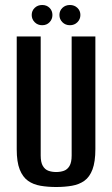

<svg xmlns="http://www.w3.org/2000/svg" viewBox="-20 -737 450 769"><path d="M205 12Q171 12 142 7Q113 2 92 -13Q71 -28 59 -58Q47 -88 47 -139V-591H143V-114Q143 -87 151.5 -72.5Q160 -58 174 -53Q188 -48 205 -48Q222 -48 236 -53Q250 -58 258.5 -72.5Q267 -87 267 -114V-591H362V-140Q362 -89 350.5 -58.5Q339 -28 318 -13Q297 2 268 7Q239 12 205 12ZM149 -636Q131 -636 119 -648Q107 -660 107 -677Q107 -694 119 -705.5Q131 -717 149 -717Q167 -717 178.5 -705.5Q190 -694 190 -677Q190 -660 178.5 -648Q167 -636 149 -636ZM260 -636Q242 -636 230 -648Q218 -660 218 -677Q218 -694 230 -705.5Q242 -717 260 -717Q278 -717 290 -705.5Q302 -694 302 -677Q302 -660 290 -648Q278 -636 260 -636Z"/></svg>

Font: Alumni Sans SemiBold
Style: Regular
Weight: 600
Designer: Robert E. Leuschke
Foundry: Robert E. Leuschke
Version: Version 1.018